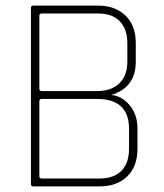

<svg xmlns="http://www.w3.org/2000/svg" viewBox="-20 -663 584 683"><path d="M129 -28H335Q385 -28 412 -55.5Q439 -83 439 -134V-205Q439 -311 325 -311H129Q120 -311 120 -303V-36Q120 -28 129 -28ZM129 -339H325Q376 -339 404.5 -366.5Q433 -394 433 -445V-509Q433 -560 406 -587.5Q379 -615 329 -615H129Q120 -615 120 -607V-347Q120 -339 129 -339ZM90 -9V-634Q90 -643 98 -643H329Q390 -643 426.5 -607.5Q463 -572 463 -510V-444Q463 -351 375 -325Q411 -323 440 -290Q469 -257 469 -206V-133Q469 -71 432.5 -35.5Q396 0 335 0H98Q90 0 90 -9Z"/></svg>

Font: Rajdhani Light
Style: Regular
Weight: 300
Designer: Satya Rajpurohit, Jyotish Sonowal
Foundry: Indian Type Foundry
Version: Version 1.201;PS 1.0;hotconv 1.0.78;makeotf.lib2.5.61930; tt